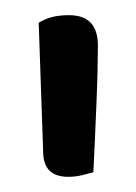

<svg xmlns="http://www.w3.org/2000/svg" viewBox="-20 -645 179 253"><path d="M103 -418Q96 -416 87.5 -414Q79 -412 70 -412Q39 -412 37 -441L31 -615Q39 -620 48.5 -622.5Q58 -625 71 -625Q109 -625 109 -585Q109 -572 108.5 -551Q108 -530 107 -506.5Q106 -483 105 -459.5Q104 -436 103 -418Z"/></svg>

Font: Baloo Chettan 2
Style: Regular
Weight: 400
Designer: Maithili Shingre, Unnati Kotecha and Ek Type
Foundry: Ek Type
Version: Version 1.640;hotconv 1.0.111;makeotfexe 2.5.65597; ttfautoh